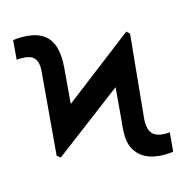

<svg xmlns="http://www.w3.org/2000/svg" viewBox="-109 -840 924 953"><g transform="rotate(-15 353.0 -363.5)"><path d="M119.1 -109.9 101.6 -124.5 136.7 -534.2Q139.2 -556.6 138.2 -575.7Q134.8 -607.9 116 -622.6Q97.2 -637.2 56.2 -636.7Q47.4 -637.2 42.5 -636.7Q37.6 -636.2 33.2 -634.8L41.5 -734.4Q51.3 -735.8 64.5 -736.6Q77.6 -737.3 87.4 -737.3Q166 -737.3 206.1 -702.4Q246.1 -667.5 251 -599.1Q252.9 -585 252.7 -569.1Q252.4 -553.2 251 -536.1L235.8 -354L595.2 -629.9L610.4 -614.3L570.8 -211.9Q565.4 -167.5 569.8 -150.4Q576.2 -89.8 651.9 -89.8Q657.2 -89.8 663.3 -90.1Q669.4 -90.3 674.3 -91.3L665.5 6.3Q655.3 8.3 643.1 9Q630.9 9.8 622.1 9.8Q541.5 9.8 499 -27.3Q456.5 -64.5 453.6 -124.5Q452.1 -158.7 457.5 -205.1L472.2 -377Z"/></g></svg>

Font: Inter Semi Bold
Style: Regular
Weight: 600
Designer: Rasmus Andersson
Foundry: rsms
Version: Version 4.000;git-e0f93cc